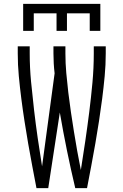

<svg xmlns="http://www.w3.org/2000/svg" viewBox="-20 -975 640 995"><path d="M169 0Q158 -58 147 -115.5Q136 -173 126 -231Q116 -289 107 -347Q98 -405 90.5 -463.5Q83 -522 77.5 -580.5Q72 -639 72 -698V-735H134V-698Q134 -625 141 -551.5Q148 -478 156.5 -405Q165 -332 175.5 -259Q186 -186 198 -113L263 -595Q260 -620 258.5 -646Q257 -672 257 -698V-735H319V-698Q319 -647 323.5 -596.5Q328 -546 334 -495.5Q340 -445 347.5 -394.5Q355 -344 363 -294Q371 -244 380 -193.5Q389 -143 399 -94Q411 -169 422 -244Q433 -319 442.5 -394.5Q452 -470 459 -546Q466 -622 466 -698V-735H528V-698Q528 -639 522.5 -580.5Q517 -522 509.5 -463.5Q502 -405 493 -347Q484 -289 474 -231Q464 -173 453 -115.5Q442 -58 431 0H370Q347 -97 327 -195Q307 -293 290 -392L230 0ZM100 -815V-955H500V-815H445V-906H327V-815H273V-906H155V-815Z"/></svg>

Font: Iosevka Light Extended
Style: Regular
Weight: 300
Width: 7
Monospace: yes
Designer: Belleve Invis
Foundry: Belleve Invis
Version: Version 32.5.0; ttfautohint (v1.8.4)